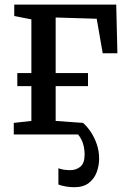

<svg xmlns="http://www.w3.org/2000/svg" viewBox="-20 -575 555 821"><path d="M297.5 225.5Q279.7 225.5 261.6 222.4Q243.5 219.4 229.7 214.1V144.3Q238.8 148.5 253.4 150.6Q268.1 152.6 280.1 152.6Q306.2 152.6 324 137.5Q341.8 122.4 341.8 86.3Q341.8 60.8 335 39.1Q328.2 17.5 313.9 0L335.1 -49.5Q353.4 -33.4 369 -9.7Q384.5 14 394.2 42.8Q403.9 71.6 403.9 103.3Q403.9 132.3 393.7 160.7Q383.4 189 360 207.3Q336.5 225.5 297.5 225.5ZM40.9 -555.3H477L482 -347.1H419.2L393.5 -494.8L218 -500.2V-57.9L334.9 -49.5V0H38.9V-49.5L114.2 -57.9V-492.2L40.9 -506.5ZM356.3 -262.6V-206.8H54V-262.6Z"/></svg>

Font: Merriweather 7pt Light
Style: Regular
Weight: 300
Designer: Eben Sorkin
Foundry: Eben Sorkin
Version: Version 2.200;gftools[0.9.31]